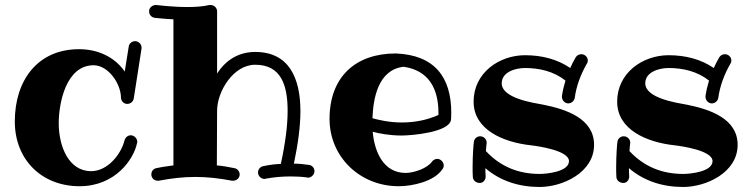

<svg xmlns="http://www.w3.org/2000/svg" viewBox="-20 -716 2997 765"><path d="M544 -523C544 -524 544 -525 544 -527C544 -538 534 -552 518 -552C506 -552 495 -543 493 -531L477 -431C436 -490 369 -520 295 -520C130 -520 39 -396 39 -232C39 -79 147 26 297 26C439 26 513 -81 526 -146C527 -148 527 -149 527 -151C527 -164 515 -177 501 -177C489 -177 479 -168 476 -156C462 -101 409 -34 343 -34C253 -34 214 -134 214 -225C214 -305 243 -456 353 -456C411 -456 462 -383 462 -326C463 -312 474 -302 487 -302C500 -302 511 -311 513 -324Z M1207 -8C1220 -8 1233 -20 1233 -34C1233 -47 1223 -58 1210 -59C1191 -62 1171 -64 1151 -64C1168 -145 1177 -215 1177 -273C1177 -404 1132 -509 997 -509C934 -509 882 -480 845 -423V-671C845 -684 834 -696 819 -696C817 -696 815 -696 814 -696C789 -690 758 -688 727 -688C665 -688 604 -696 603 -696C602 -696 601 -696 600 -696C589 -696 574 -687 574 -671C574 -658 583 -647 596 -645C599 -645 630 -641 671 -639V-57C649 -54 626 -51 603 -46C591 -44 583 -33 583 -21C583 -8 593 4 608 4C610 4 611 4 613 4C665 -6 712 -11 758 -11C805 -11 852 -6 904 4C906 4 908 4 909 4C922 4 935 -6 935 -21C935 -33 926 -44 914 -46C890 -51 867 -55 844 -57L845 -275C845 -351 909 -458 997 -458C1101 -458 1126 -375 1126 -274C1126 -216 1117 -146 1099 -63C1075 -62 1052 -59 1029 -54C1017 -52 1008 -41 1008 -29C1008 -16 1019 -3 1034 -3C1035 -3 1037 -3 1038 -4C1071 -10 1104 -13 1137 -13C1159 -13 1181 -12 1204 -9C1205 -8 1206 -8 1207 -8Z M1727 -258C1685 -239 1636 -228 1581 -228C1529 -228 1485 -239 1464 -245C1467 -321 1485 -438 1588 -450C1687 -436 1727 -364 1727 -266C1727 -263 1727 -260 1727 -258ZM1777 -239C1777 -241 1778 -251 1778 -267C1778 -409 1711 -497 1557 -503C1395 -503 1293 -408 1293 -242C1293 -92 1413 26 1569 26C1623 26 1710 7 1742 -41C1746 -45 1748 -51 1748 -57C1748 -70 1736 -83 1722 -83C1715 -83 1707 -79 1702 -73C1683 -45 1629 -27 1596 -27C1508 -27 1472 -111 1465 -191C1491 -184 1533 -176 1580 -176C1621 -176 1771 -189 1777 -239Z M2347 -139C2347 -244 2235 -281 2144 -299C2107 -306 1979 -324 1979 -384C1979 -429 2033 -445 2072 -445C2129 -445 2186 -432 2233 -395C2227 -375 2222 -354 2219 -334C2219 -332 2219 -331 2219 -330C2219 -317 2230 -304 2244 -304C2257 -304 2268 -314 2270 -326C2276 -372 2293 -418 2318 -462C2321 -466 2322 -470 2322 -475C2322 -488 2311 -500 2296 -500C2288 -500 2279 -496 2274 -488C2266 -474 2258 -459 2252 -445C2201 -480 2139 -496 2072 -496C1969 -496 1867 -426 1867 -311C1867 -199 1985 -149 2096 -137C2121 -134 2247 -117 2247 -74C2247 -32 2160 -23 2130 -23C2047 -23 1975 -51 1916 -114C1917 -132 1919 -145 1919 -145C1919 -146 1919 -147 1919 -148C1919 -160 1909 -173 1893 -173C1880 -173 1869 -163 1868 -150C1867 -147 1863 -98 1863 -50C1863 -36 1863 -23 1864 -10C1865 3 1877 13 1892 13C1905 13 1915 1 1915 -12C1915 -13 1915 -13 1915 -14C1914 -24 1914 -35 1914 -46C1973 5 2048 29 2130 29C2221 29 2347 -28 2347 -139Z M2919 -139C2919 -244 2807 -281 2716 -299C2679 -306 2551 -324 2551 -384C2551 -429 2605 -445 2644 -445C2701 -445 2758 -432 2805 -395C2799 -375 2794 -354 2791 -334C2791 -332 2791 -331 2791 -330C2791 -317 2802 -304 2816 -304C2829 -304 2840 -314 2842 -326C2848 -372 2865 -418 2890 -462C2893 -466 2894 -470 2894 -475C2894 -488 2883 -500 2868 -500C2860 -500 2851 -496 2846 -488C2838 -474 2830 -459 2824 -445C2773 -480 2711 -496 2644 -496C2541 -496 2439 -426 2439 -311C2439 -199 2557 -149 2668 -137C2693 -134 2819 -117 2819 -74C2819 -32 2732 -23 2702 -23C2619 -23 2547 -51 2488 -114C2489 -132 2491 -145 2491 -145C2491 -146 2491 -147 2491 -148C2491 -160 2481 -173 2465 -173C2452 -173 2441 -163 2440 -150C2439 -147 2435 -98 2435 -50C2435 -36 2435 -23 2436 -10C2437 3 2449 13 2464 13C2477 13 2487 1 2487 -12C2487 -13 2487 -13 2487 -14C2486 -24 2486 -35 2486 -46C2545 5 2620 29 2702 29C2793 29 2919 -28 2919 -139Z"/></svg>

Font: Ribeye
Style: Regular
Weight: 400
Designer: Astigmatic (AOETI)
Foundry: Astigmatic (AOETI)
Version: Version 1.000